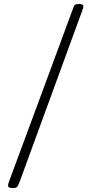

<svg xmlns="http://www.w3.org/2000/svg" viewBox="-20 -755 456 958"><path d="M20 170C20 183 34 183 46 183C61 183 67 183 78 152L382 -679C387 -692 396 -714 396 -723C396 -733 384 -735 375 -735C357 -735 351 -732 346 -717C344 -710 39 113 39 113C31 136 20 161 20 170Z"/></svg>

Font: OFL Sorts Mill Goudy
Style: Regular
Weight: 500
Version: Version 003.000